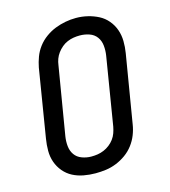

<svg xmlns="http://www.w3.org/2000/svg" viewBox="-112 -835 824 933"><g transform="rotate(-15 300.0 -369.0)"><path d="M254 8Q224 8 194.5 2.5Q165 -3 140 -16Q115 -29 96.5 -51Q78 -73 68.5 -100Q59 -127 59 -157Q59 -187 64 -217L120 -560Q125 -586 134.5 -611.5Q144 -637 161 -659.5Q178 -682 201.5 -699Q225 -716 250.5 -726Q276 -736 302.5 -741Q329 -746 356 -746Q386 -746 415 -739Q444 -732 469 -719Q494 -706 512.5 -684Q531 -662 540.5 -635Q550 -608 550.5 -578Q551 -548 546 -518L489 -175Q485 -149 475 -123.5Q465 -98 448 -75.5Q431 -53 408 -36.5Q385 -20 359 -9.5Q333 1 306.5 4.5Q280 8 254 8ZM255 -76Q255 -76 255.5 -76Q256 -76 256 -76Q272 -76 287.5 -78.5Q303 -81 318.5 -87.5Q334 -94 347.5 -104.5Q361 -115 371 -128.5Q381 -142 386.5 -157.5Q392 -173 395 -189L451 -531Q455 -556 452.5 -581Q450 -606 436.5 -624.5Q423 -643 400 -651Q377 -659 352 -659Q336 -659 320.5 -656.5Q305 -654 289.5 -647.5Q274 -641 261 -630Q248 -619 238 -605.5Q228 -592 222.5 -577Q217 -562 215 -546L158 -204Q154 -179 156.5 -154.5Q159 -130 172 -111.5Q185 -93 208 -84.5Q231 -76 255 -76Z"/></g></svg>

Font: Iosevka Slab Medium Extended
Style: Italic
Weight: 500
Width: 7
Italic angle: -9°
Monospace: yes
Designer: Belleve Invis
Foundry: Belleve Invis
Version: Version 11.1.0; ttfautohint (v1.8.3)